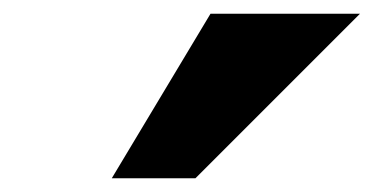

<svg xmlns="http://www.w3.org/2000/svg" viewBox="-20 -856 545 280"><path d="M143 -596H265L505 -836H287Z"/></svg>

Font: Geom ExtraBold
Style: Bold Italic
Weight: 800
Italic angle: -10°
Version: Version 1.102